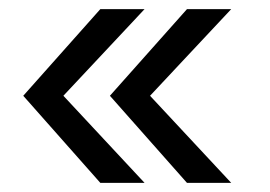

<svg xmlns="http://www.w3.org/2000/svg" viewBox="-20 -465 593 421"><path d="M297 -445H200L31 -255L200 -64H297L119 -255L297 -445ZM487 -445H390L221 -255L390 -64H487L309 -255L487 -445Z"/></svg>

Font: Maven Pro
Style: Regular
Weight: 400
Designer: Joe Prince
Foundry: Joe Prince
Version: Version 1.003